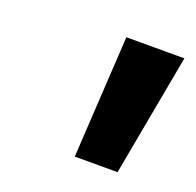

<svg xmlns="http://www.w3.org/2000/svg" viewBox="-66 -819 434 426"><g transform="rotate(20 151.5 -606.0)"><path d="M149 -462 166 -750H303L250 -462Z"/></g></svg>

Font: Orkney
Style: BoldItalic
Weight: 700
Designer: Samuel Oakes and Alfredo Marco Pradil
Foundry: Alfredo Marco Pradil
Version: 1.0; ttfautohint (v1.5)